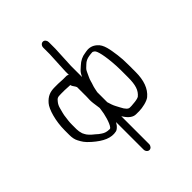

<svg xmlns="http://www.w3.org/2000/svg" viewBox="-258 -833 1154 1154"><g transform="rotate(-45 319.0 -256.0)"><path d="M249.6 -467 210.3 -469H180.1C140.8 -469 114.1 -457.9 87.3 -427.1C62.8 -399 40 -320.9 40 -244.2V-203.9C40 -180.9 43.8 -161.4 52.5 -145.7C65.4 -122.3 71.2 -109.2 105.6 -79C159.6 -31.7 206.4 -10.7 252.7 -20.7C262.6 -22.8 271.2 -30.5 280.9 -41.3L281.1 -41.6L281.4 -41.9C285.9 -47.7 288.8 -52 293.4 -59.9V173.5C293.4 188.5 304.1 201 316.9 201C329.8 201 340.5 188.5 340.5 173.5V-62.7C341.5 -60.9 345 -55.6 347.1 -52.7C365.5 -24.7 387.4 -8 411.9 -8H439.4C464.9 -8 512.3 -17.7 531.4 -33.7C571.1 -66.7 589.6 -119.8 589.6 -189.6V-248.4C589.6 -284.2 587.9 -313.7 584.5 -337.3C576.8 -389.6 571 -442.4 538.2 -468C518.9 -484.7 495.2 -491.7 469.1 -487.3C464.2 -486.4 459.2 -485.5 455.1 -484.9C429.3 -481.9 405 -469.9 383.7 -449.7C379.4 -445.6 373.5 -440.2 366.1 -433.8C356.7 -425.7 349 -414.1 341.7 -398.3L340.5 -395.5V-490.1L347.3 -630.1V-685.5C347.3 -699.9 337.7 -713 324.2 -713C311.4 -713 300.3 -701.1 300.3 -685.5V-630.9L293.4 -491.9V-461.3C289.7 -464.4 284.8 -467 279.3 -467ZM256.2 -412C256.6 -409.1 259 -402 261.8 -398.3C271 -385.8 275.7 -376.4 276.3 -374.1V-291.5C276.3 -286 276 -277.8 275.4 -267.3C274.7 -253.6 277.5 -230.6 283.8 -189.7C283.6 -188.5 282.8 -182.9 282.4 -178.5C278.6 -141.5 262 -82.3 246.4 -63.1C241.2 -56.9 238.1 -56.4 235.7 -56.8L234.9 -57H234C214.5 -57 198.1 -62 184.3 -71.7C171.6 -80.7 166.7 -82.9 154.9 -94.7L154.5 -95.1L154.1 -95.4C129.2 -114.6 114.4 -131.2 108.8 -143.2C106.7 -147.9 105.5 -150.3 102 -156.6C97.4 -170.8 95 -184.7 95 -197.5V-235.5C95 -248.4 95.6 -259.9 96.9 -269.9C102 -310.7 99.9 -305.6 114.6 -359.2C118 -372 123.6 -383.1 131.2 -392.8C145.7 -411.3 150.1 -414 180.1 -414H209.8L249.1 -412ZM413.2 -63C402.3 -63 388.1 -74.1 372.4 -106.2C368.8 -113.5 364.6 -121.5 359.7 -130.3C352.1 -143.9 345.6 -163.8 340.5 -181.5V-267C341.1 -270 342.8 -278.3 345.2 -290.2C349.9 -313.6 354.5 -319.3 360.1 -342C364.4 -359.2 374.7 -376.7 383.5 -397.3C391 -414.8 398.9 -417.7 412.9 -432C425.1 -444.3 440.9 -452.1 461.1 -455.1L475.7 -457.1C480.4 -457.7 485.4 -458 490.6 -458C491.4 -458 495.9 -456.9 503.2 -450.8C514.3 -442 528.3 -391.7 533.6 -296.8C534.3 -285 534.6 -273.3 534.6 -261.5V-199.5C534.6 -134.2 523.6 -99.5 492.7 -74.5C490.4 -72.6 478.2 -68.2 459.6 -65.9L427.7 -63Z"/></g></svg>

Font: MewTooHand
Style: BdCond
Weight: 400
Designer: Mew Too, Robert Jablonski
Version: Version 0.77